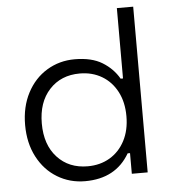

<svg xmlns="http://www.w3.org/2000/svg" viewBox="-52 -747 719 808"><g transform="rotate(-5 308.0 -343.0)"><path d="M540.5 0H473.5V-87.2H463.5Q405 14 275.5 14Q211 14 158.1 -18Q105.2 -50 74.6 -108.5Q44 -167 44 -243.5Q44 -320 74.6 -378.5Q105.2 -437 158.1 -469Q211 -501 275.5 -501Q347.2 -501 392 -473.5Q436.8 -446 461.5 -402.8H471.5V-700H540.5ZM291.8 -439.5Q212.2 -439.5 163.4 -386.5Q114.5 -333.5 114.5 -243.5Q114.5 -153.5 163.4 -100.5Q212.2 -47.5 291.8 -47.5Q344.2 -47.5 385 -71.6Q425.8 -95.8 448.9 -140Q472 -184.2 472 -243.5Q472 -302.8 448.9 -347Q425.8 -391.2 385 -415.4Q344.2 -439.5 291.8 -439.5Z"/></g></svg>

Font: Space Grotesk Variable
Style: Regular
Weight: 400
Designer: Florian Karsten (Space Grotesk), Colophon Foundry (Space Mono)
Foundry: Florian Karsten
Version: Version 1.106